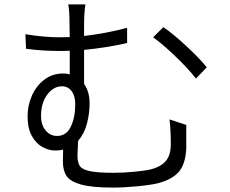

<svg xmlns="http://www.w3.org/2000/svg" viewBox="-20 -810 1040 870"><path d="M917 -505 868 -454Q833 -499 774.5 -555Q716 -611 674 -641L720 -687Q763 -658 823 -602.5Q883 -547 917 -505ZM321 -338Q321 -375 304.5 -397Q288 -419 261 -419Q222 -419 194 -381Q166 -343 166 -285Q166 -243 187 -218.5Q208 -194 238 -194Q281 -194 301 -236.5Q321 -279 321 -338ZM334 -172 331 -106Q331 -74 341.5 -58Q352 -42 387 -34.5Q422 -27 496 -27Q540 -27 591.5 -32Q643 -37 669 -44Q711 -56 732.5 -82Q754 -108 754 -157Q754 -221 748 -269L824 -244V-176V-138Q821 -69 792 -33.5Q763 2 697 20Q665 28 603.5 34Q542 40 492 40Q398 40 348.5 26.5Q299 13 282 -12Q265 -37 265 -78L266 -132Q251 -128 230 -128Q201 -128 172 -144Q143 -160 124 -194.5Q105 -229 105 -283Q105 -333 125 -377.5Q145 -422 181.5 -449.5Q218 -477 265 -477Q284 -477 296 -473V-580L257 -579Q169 -579 98 -589L95 -655Q179 -641 252 -641L296 -642L295 -701Q295 -766 289 -790H367Q361 -750 361 -701V-647Q458 -658 556 -684V-615Q458 -593 361 -584V-430Q386 -394 386 -342Q386 -296 374 -250Q362 -204 334 -172Z"/></svg>

Font: Sinter Normal
Style: Regular
Weight: 350
Foundry: Adobe & rsms
Version: Version 1.000